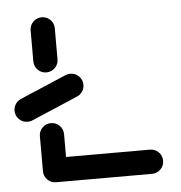

<svg xmlns="http://www.w3.org/2000/svg" viewBox="-43 -562 567 603"><g transform="rotate(-5 240.0 -260.0)"><path d="M110 0Q94.1 0 83 -11.1Q71.9 -22.2 71.9 -38.1V-148.1Q71.9 -164.1 83 -175.2Q94.1 -186.3 110 -186.3Q125.9 -186.3 137 -175.2Q148.1 -164.1 148.1 -148.1V-38.1Q148.1 -22.2 137 -11.1Q125.9 0 110 0ZM450.7 -38.1Q450.7 -22.2 439.6 -11.1Q428.5 0 412.6 0H110Q94.1 0 83 -11.1Q71.9 -22.2 71.9 -38.1Q71.9 -54.1 83 -65.2Q94.1 -76.3 110 -76.3H412.6Q428.5 -76.3 439.6 -65.2Q450.7 -54.1 450.7 -38.1ZM184.1 -335.6Q200 -335.6 211.1 -324.4Q222.2 -313.3 222.2 -297.4Q222.2 -285.9 215.9 -276.5Q209.6 -267 199.6 -262.6L53.7 -200.4Q46.7 -197 37.8 -197Q21.9 -197 10.7 -208.1Q-0.4 -219.3 -0.4 -235.2Q-0.4 -246.7 5.9 -256.1Q12.2 -265.6 22.2 -270L168.1 -332.2Q175.6 -335.6 184.1 -335.6ZM110 -346.3Q94.1 -346.3 83 -357.4Q71.9 -368.5 71.9 -384.4V-481.9Q71.9 -497.8 83 -508.9Q94.1 -520 110 -520Q125.9 -520 137 -508.9Q148.1 -497.8 148.1 -481.9V-384.4Q148.1 -368.5 137 -357.4Q125.9 -346.3 110 -346.3Z"/></g></svg>

Font: 26F Galaxy Sans
Style: Bold
Weight: 700
Designer: C₂₉H₂₅N₃O₅
Version: Version 1.100